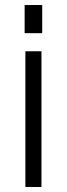

<svg xmlns="http://www.w3.org/2000/svg" viewBox="-20 -744 267 764"><path d="M145 -540V0H81V-540ZM148 -724V-612H78V-724Z"/></svg>

Font: Pathway Extreme SemiCondensed ExtraLight
Style: Regular
Weight: 250
Width: 4
Version: Version 1.001;gftools[0.9.26]